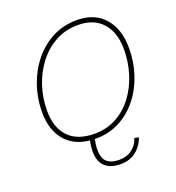

<svg xmlns="http://www.w3.org/2000/svg" viewBox="-161 -848 1085 1183"><g transform="rotate(-20 381.5 -256.5)"><path d="M337 7Q333 7 330 7L328 18Q313 100 336.5 139.5Q360 179 431 179Q479 179 513.5 153Q548 127 561 84L589 90Q571 142 529.5 174.5Q488 207 429 207Q348 207 314 159.5Q280 112 296 21L299 5Q194 -6 137.5 -75.5Q81 -145 81 -259Q81 -349 109.5 -432Q138 -515 190.5 -580Q243 -645 315 -682.5Q387 -720 475 -720Q591 -720 655.5 -646.5Q720 -573 720 -448Q720 -358 693 -276Q666 -194 615.5 -130.5Q565 -67 494.5 -30Q424 7 337 7ZM342 -24Q422 -24 486 -59.5Q550 -95 595 -155Q640 -215 664 -292Q688 -369 688 -451Q688 -563 631.5 -626Q575 -689 471 -689Q390 -689 324 -653Q258 -617 211 -556Q164 -495 138.5 -417.5Q113 -340 113 -257Q113 -145 171.5 -84.5Q230 -24 342 -24Z"/></g></svg>

Font: Livvic Thin
Style: Italic
Weight: 250
Italic angle: -10°
Designer: Jacques Le Bailly, Baron von Fonthausen
Version: Version 1.001; ttfautohint (v1.8.2)